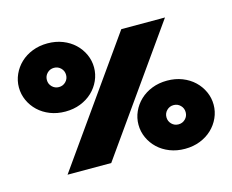

<svg xmlns="http://www.w3.org/2000/svg" viewBox="-105 -881 1284 1061"><g transform="rotate(-15 537.5 -350.0)"><path d="M165 0 660 -700H910L415 0ZM245 -590Q222 -590 206 -574Q190 -558 190 -535Q190 -512 206 -496Q222 -480 245 -480Q268 -480 284 -496Q300 -512 300 -535Q300 -558 284 -574Q268 -590 245 -590ZM245 -730Q292 -730 331.5 -714.5Q371 -699 399.5 -672Q428 -645 444 -609.5Q460 -574 460 -535Q460 -496 444 -460.5Q428 -425 399.5 -398Q371 -371 331.5 -355.5Q292 -340 245 -340Q198 -340 158.5 -355.5Q119 -371 90.5 -398Q62 -425 46 -460.5Q30 -496 30 -535Q30 -574 46 -609.5Q62 -645 90.5 -672Q119 -699 158.5 -714.5Q198 -730 245 -730ZM830 -220Q807 -220 791 -204Q775 -188 775 -165Q775 -142 791 -126Q807 -110 830 -110Q853 -110 869 -126Q885 -142 885 -165Q885 -188 869 -204Q853 -220 830 -220ZM830 -360Q877 -360 916.5 -344.5Q956 -329 984.5 -302Q1013 -275 1029 -239.5Q1045 -204 1045 -165Q1045 -126 1029 -90.5Q1013 -55 984.5 -28Q956 -1 916.5 14.5Q877 30 830 30Q783 30 743.5 14.5Q704 -1 675.5 -28Q647 -55 631 -90.5Q615 -126 615 -165Q615 -204 631 -239.5Q647 -275 675.5 -302Q704 -329 743.5 -344.5Q783 -360 830 -360Z"/></g></svg>

Font: Imperial One
Style: Regular
Weight: 400
Designer: Jovanny Lemonad
Foundry: Jovanny Lemonad
Version: Version 1.000